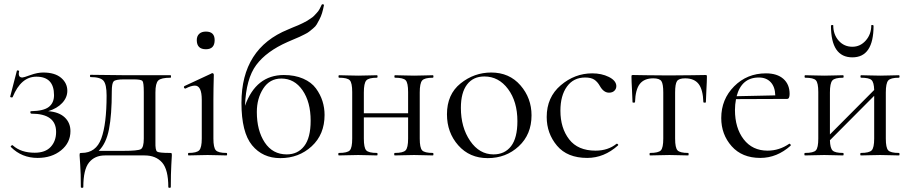

<svg xmlns="http://www.w3.org/2000/svg" viewBox="-20 -748 4378 924"><path d="M212 -213Q264 -209 291.5 -183Q319 -157 319 -117Q319 -61 274 -24.5Q229 12 161 12Q85 12 33 -40Q29 -44 36 -48Q40 -51 42 -48Q81 -13 147 -13Q198 -13 224 -41Q250 -69 250 -113Q250 -201 131 -201Q127 -201 126 -207Q125 -213 131 -213Q190 -214 215 -233.5Q240 -253 240 -290Q240 -379 155 -379Q81 -379 41 -281Q40 -279 37 -279Q34 -279 31.5 -280Q29 -281 29 -283L61 -407Q62 -411 70 -408Q73 -407 72 -405Q65 -375 88 -375Q94 -375 127 -387Q160 -399 188 -399Q244 -399 274 -373.5Q304 -348 304 -311Q304 -279 279.5 -252.5Q255 -226 212 -213Z M798 -12Q805 -12 806 -10Q807 -8 807 0Q807 2 804.5 45Q802 88 802 152Q802 156 796 156Q790 156 790 152Q790 68 760 34Q730 0 676 0H485Q436 0 408.5 34Q381 68 381 152Q381 156 375 156Q369 156 369 152Q369 86 366 44.5Q363 3 363 0Q363 -9 364.5 -10.5Q366 -12 373 -12Q442 -12 467.5 -81.5Q493 -151 493 -288Q493 -342 478 -359.5Q463 -377 416 -377Q413 -377 413 -382.5Q413 -388 416 -388Q427 -388 501.5 -387Q576 -386 589 -386H801Q803 -386 803 -380Q803 -374 801 -374Q755 -374 741.5 -360.5Q728 -347 728 -303V-81Q728 -75 728 -64Q727 -25 736 -18.5Q745 -12 798 -12ZM672 -81V-305Q672 -351 665.5 -358.5Q659 -366 622 -366H577Q536 -366 527 -356.5Q518 -347 518 -308Q518 -195 504.5 -126Q491 -57 455 -22H574Q643 -22 657.5 -30Q672 -38 672 -81Z M971 -511Q927 -511 927 -555Q927 -574 938.5 -585Q950 -596 971 -596Q1013 -596 1013 -555Q1013 -511 971 -511ZM887 0Q885 0 885 -6Q885 -12 887 -12Q927 -12 939 -25Q951 -38 951 -81V-268Q951 -336 918 -336Q900 -336 873 -322Q870 -321 867.5 -323.5Q865 -326 865 -329Q865 -332 868 -334L997 -394Q999 -396 1001 -396Q1009 -396 1009 -387Q1009 -383 1008.5 -366.5Q1008 -350 1007.5 -323.5Q1007 -297 1007 -269V-81Q1007 -38 1018.5 -25Q1030 -12 1070 -12Q1073 -12 1073 -6Q1073 0 1070 0Q1059 0 1028.5 -1Q998 -2 979 -2Q960 -2 929 -1Q898 0 887 0Z M1346 -387Q1399 -387 1439 -369.5Q1479 -352 1500.5 -322.5Q1522 -293 1532 -261Q1542 -229 1542 -195Q1542 -101 1480 -44Q1418 13 1329 13Q1244 13 1193 -49Q1142 -111 1142 -253Q1142 -515 1366 -606Q1370 -608 1390.5 -616.5Q1411 -625 1415 -626.5Q1419 -628 1435.5 -636Q1452 -644 1456.5 -647Q1461 -650 1473.5 -658Q1486 -666 1491 -671.5Q1496 -677 1504.5 -686Q1513 -695 1518 -704.5Q1523 -714 1528 -725Q1529 -727 1532 -727.5Q1535 -728 1537 -726.5Q1539 -725 1539 -723Q1535 -702 1530 -685.5Q1525 -669 1517.5 -655Q1510 -641 1504.5 -631Q1499 -621 1486.5 -611Q1474 -601 1467.5 -595.5Q1461 -590 1444.5 -582Q1428 -574 1421 -570.5Q1414 -567 1393 -558.5Q1372 -550 1364 -546Q1262 -501 1213 -435Q1164 -369 1159 -239Q1212 -387 1346 -387ZM1360 -5Q1413 -5 1444 -45Q1475 -85 1475 -167Q1475 -257 1436 -313.5Q1397 -370 1334 -370Q1278 -370 1247 -322Q1216 -274 1216 -209Q1216 -120 1254 -62.5Q1292 -5 1360 -5Z M2063 -12Q2066 -12 2066 -6Q2066 0 2063 0Q2051 0 2021 -1Q1991 -2 1973 -2Q1955 -2 1923 -1Q1891 0 1880 0Q1877 0 1877 -6Q1877 -12 1880 -12Q1920 -12 1932 -24.5Q1944 -37 1944 -81V-183H1731V-81Q1731 -37 1742.5 -24.5Q1754 -12 1794 -12Q1797 -12 1797 -6Q1797 0 1794 0Q1783 0 1752 -1Q1721 -2 1704 -2Q1686 -2 1654.5 -1Q1623 0 1611 0Q1608 0 1608 -6Q1608 -12 1611 -12Q1652 -12 1663.5 -24.5Q1675 -37 1675 -81V-305Q1675 -349 1663.5 -361.5Q1652 -374 1612 -374Q1609 -374 1609 -380Q1609 -386 1612 -386Q1623 -386 1654.5 -385Q1686 -384 1704 -384Q1722 -384 1752.5 -385Q1783 -386 1794 -386Q1797 -386 1797 -380Q1797 -374 1794 -374Q1754 -374 1742.5 -360.5Q1731 -347 1731 -303V-203H1944V-305Q1944 -349 1932.5 -361.5Q1921 -374 1881 -374Q1878 -374 1878 -380Q1878 -386 1881 -386Q1892 -386 1923.5 -385Q1955 -384 1973 -384Q1991 -384 2021.5 -385Q2052 -386 2063 -386Q2066 -386 2066 -380Q2066 -374 2063 -374Q2023 -374 2011.5 -360.5Q2000 -347 2000 -303V-81Q2000 -37 2011.5 -24.5Q2023 -12 2063 -12Z M2327 13Q2240 13 2185.5 -48.5Q2131 -110 2131 -198Q2131 -294 2196.5 -346.5Q2262 -399 2344 -399Q2431 -399 2484.5 -337.5Q2538 -276 2538 -193Q2538 -101 2476.5 -44Q2415 13 2327 13ZM2355 -5Q2409 -5 2439.5 -44.5Q2470 -84 2470 -165Q2470 -259 2425 -319.5Q2380 -380 2311 -380Q2257 -380 2227.5 -341Q2198 -302 2198 -229Q2198 -135 2242.5 -70Q2287 -5 2355 -5Z M2806 12Q2710 12 2660.5 -47Q2611 -106 2611 -185Q2611 -280 2678.5 -337.5Q2746 -395 2830 -395Q2875 -395 2909.5 -378Q2944 -361 2946 -336Q2947 -322 2937.5 -312Q2928 -302 2911 -302Q2885 -302 2867 -334Q2855 -355 2839.5 -365Q2824 -375 2796 -375Q2740 -375 2708.5 -331.5Q2677 -288 2677 -215Q2677 -132 2719 -77.5Q2761 -23 2846 -23Q2906 -23 2947 -56Q2949 -57 2951.5 -55.5Q2954 -54 2955 -52Q2956 -50 2954 -48Q2887 12 2806 12Z M3108 0Q3106 0 3106 -6Q3106 -12 3108 -12Q3149 -12 3160.5 -24.5Q3172 -37 3172 -81V-303Q3172 -344 3163 -357.5Q3154 -371 3124 -371Q3080 -371 3059 -344Q3038 -317 3036 -256Q3035 -254 3029.5 -254Q3024 -254 3024 -256Q3024 -270 3021.5 -314.5Q3019 -359 3019 -378Q3019 -384 3020 -385.5Q3021 -387 3027 -387Q3031 -387 3088 -386Q3145 -385 3198 -385Q3252 -385 3310.5 -386Q3369 -387 3374 -387Q3380 -387 3381 -385.5Q3382 -384 3382 -378Q3382 -359 3379.5 -314.5Q3377 -270 3377 -256Q3377 -254 3371.5 -254Q3366 -254 3365 -256Q3363 -317 3342 -344Q3321 -371 3277 -371Q3247 -371 3238 -357.5Q3229 -344 3229 -303V-81Q3229 -37 3240.5 -24.5Q3252 -12 3292 -12Q3294 -12 3294 -6Q3294 0 3292 0Q3280 0 3249.5 -1Q3219 -2 3202 -2Q3184 -2 3152 -1Q3120 0 3108 0Z M3778 -56Q3779 -57 3781.5 -55.5Q3784 -54 3785 -51.5Q3786 -49 3785 -47Q3719 12 3639 12Q3551 12 3501 -44.5Q3451 -101 3451 -180Q3451 -270 3513 -332.5Q3575 -395 3666 -395Q3720 -395 3750 -368.5Q3780 -342 3780 -296Q3780 -272 3768 -272L3522 -271Q3517 -244 3517 -219Q3517 -132 3559 -77.5Q3601 -23 3674 -23Q3730 -23 3778 -56ZM3632 -375Q3549 -375 3525 -285L3711 -289Q3710 -330 3689 -352.5Q3668 -375 3632 -375Z M4082 -472Q3979 -472 3979 -624Q3979 -626 3981.5 -627Q3984 -628 3987 -627.5Q3990 -627 3990 -626Q3990 -582 4016 -552.5Q4042 -523 4082 -523Q4120 -523 4146.5 -553Q4173 -583 4173 -626Q4173 -627 4175.5 -627.5Q4178 -628 4181 -627Q4184 -626 4184 -624Q4184 -472 4082 -472ZM4306 -12Q4309 -12 4309 -6Q4309 0 4306 0Q4294 0 4264 -1Q4234 -2 4216 -2Q4198 -2 4166 -1Q4134 0 4123 0Q4120 0 4120 -6Q4120 -12 4123 -12Q4163 -12 4175 -24.5Q4187 -37 4187 -81V-287L3974 -73Q3975 -35 3987 -23.5Q3999 -12 4037 -12Q4040 -12 4040 -6Q4040 0 4037 0Q4026 0 3995 -1Q3964 -2 3947 -2Q3929 -2 3897.5 -1Q3866 0 3854 0Q3851 0 3851 -6Q3851 -12 3854 -12Q3895 -12 3906.5 -24.5Q3918 -37 3918 -81V-305Q3918 -349 3906.5 -361.5Q3895 -374 3855 -374Q3852 -374 3852 -380Q3852 -386 3855 -386Q3866 -386 3897.5 -385Q3929 -384 3947 -384Q3965 -384 3995.5 -385Q4026 -386 4037 -386Q4040 -386 4040 -380Q4040 -374 4037 -374Q3997 -374 3985.5 -360.5Q3974 -347 3974 -303V-101L4187 -315Q4186 -352 4174 -363Q4162 -374 4124 -374Q4121 -374 4121 -380Q4121 -386 4124 -386Q4135 -386 4166.5 -385Q4198 -384 4216 -384Q4234 -384 4264.5 -385Q4295 -386 4306 -386Q4309 -386 4309 -380Q4309 -374 4306 -374Q4266 -374 4254.5 -360.5Q4243 -347 4243 -303V-81Q4243 -37 4254.5 -24.5Q4266 -12 4306 -12Z"/></svg>

Font: Cormorant Infant
Style: Regular
Weight: 400
Designer: Christian Thalmann (Catharsis Fonts)
Version: Version 1.000;PS 002.000;hotconv 1.0.88;makeotf.lib2.5.64775